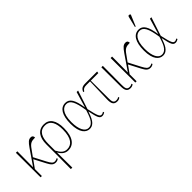

<svg xmlns="http://www.w3.org/2000/svg" viewBox="50 -1760 2956 2956"><g transform="rotate(-45 1527.5 -282.5)"><path d="M39 0H67V-152L156 -277L253 -91C291 -19 317 6 368 6C386 6 408 1 429 -16L420 -34C405 -22 388 -17 369 -17C334 -17 313 -36 273 -113L174 -303L249 -407C300 -480 330 -493 412 -493C412 -520 401 -543 365 -543C321 -543 293 -519 238 -439L67 -191L69 -536H37Z M458 240H490L488 -91H489C530 -15 583 10 637 10C744 10 830 -73 830 -281C830 -451 766 -542 650 -542C523 -542 460 -447 460 -296V-70ZM637 -15C571 -15 531 -51 488 -132V-280C488 -417 528 -517 649 -517C761 -517 802 -418 802 -279C802 -86 729 -15 637 -15Z M1104 10C1203 10 1242 -94 1276 -196H1277C1310 -32 1327 6 1381 6C1402 6 1424 -4 1439 -16L1431 -34C1418 -25 1402 -17 1386 -17C1350 -17 1333 -42 1292 -232L1392 -536H1360L1284 -279H1283C1255 -463 1209 -542 1116 -542C1010 -542 947 -443 947 -256C947 -57 1026 10 1104 10ZM1101 -13C1028 -13 975 -102 975 -265C975 -467 1053 -518 1115 -518C1192 -518 1235 -447 1267 -236C1234 -138 1202 -13 1101 -13Z M1703 10C1724 10 1746 4 1765 -12L1757 -30C1737 -16 1721 -13 1703 -13C1644 -13 1639 -58 1639 -122L1638 -506H1802L1806 -536H1550C1469 -536 1453 -508 1430 -465L1448 -459C1473 -494 1487 -506 1544 -506H1622L1611 -123C1608 -31 1634 10 1703 10Z M1992 10C2013 10 2035 4 2054 -12L2046 -30C2026 -16 2010 -13 1992 -13C1933 -13 1928 -58 1928 -122L1930 -536H1898L1900 -123C1900 -31 1923 10 1992 10Z M2102 0H2130V-152L2219 -277L2316 -91C2354 -19 2380 6 2431 6C2449 6 2471 1 2492 -16L2483 -34C2468 -22 2451 -17 2432 -17C2397 -17 2376 -36 2336 -113L2237 -303L2312 -407C2363 -480 2393 -493 2475 -493C2475 -520 2464 -543 2428 -543C2384 -543 2356 -519 2301 -439L2130 -191L2132 -536H2100Z M2716 -605 2791 -784V-796C2774 -808 2752 -811 2746 -787L2703 -611ZM2700 10C2799 10 2838 -94 2872 -196H2873C2906 -32 2923 6 2977 6C2998 6 3020 -4 3035 -16L3027 -34C3014 -25 2998 -17 2982 -17C2946 -17 2929 -42 2888 -232L2988 -536H2956L2880 -279H2879C2851 -463 2805 -542 2712 -542C2606 -542 2543 -443 2543 -256C2543 -57 2622 10 2700 10ZM2697 -13C2624 -13 2571 -102 2571 -265C2571 -467 2649 -518 2711 -518C2788 -518 2831 -447 2863 -236C2830 -138 2798 -13 2697 -13Z"/></g></svg>

Font: Noto Serif SemiCondensed Thin
Style: Regular
Weight: 100
Width: 4
Designer: Monotype Design Team
Foundry: Monotype Imaging Inc.
Version: Version 2.015